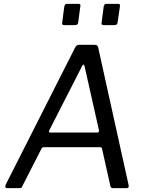

<svg xmlns="http://www.w3.org/2000/svg" viewBox="-20 -974 767 994"><path d="M396 -942 385 -859Q384 -850 380 -847Q376 -844 366 -844H313Q305 -844 303 -847Q301 -850 302 -857L313 -941Q316 -954 326 -954H387Q399 -954 396 -942ZM601 -942 589 -859Q588 -850 584 -847Q580 -844 570 -844H518Q509 -844 507 -847Q505 -850 506 -857L517 -941Q520 -954 530 -954H592Q603 -954 601 -942ZM16 0Q10 0 8 -5Q6 -10 10 -19L370 -730Q374 -737 379 -739.5Q384 -742 392 -742H470Q480 -742 484 -737Q488 -732 489 -725L646 -15Q647 -9 645 -4.5Q643 0 636 0H565Q552 0 551 -13L508 -205Q507 -212 498 -212H207Q198 -212 194 -203L94 -7Q93 -3 90 -1.5Q87 0 80 0H16ZM483 -288Q495 -288 492 -301L418 -630Q416 -640 412 -639.5Q408 -639 403 -628L236 -301Q233 -293 233.5 -290.5Q234 -288 239 -288Z"/></svg>

Font: Libre Franklin
Style: Italic
Weight: 400
Italic angle: -8°
Designer: Pablo Impallari, Rodrigo Fuenzalida, Nhung Nguyen
Foundry: Impallari Type
Version: Version 3.000